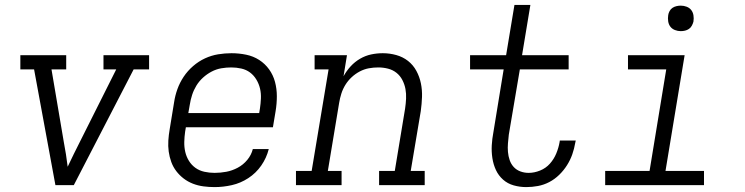

<svg xmlns="http://www.w3.org/2000/svg" viewBox="-20 -755 3040 783"><path d="M206 0 119 -472H63V-530H250V-472H190L240 -177Q245 -151 249 -125.5Q253 -100 256 -75Q268 -101 280.5 -126Q293 -151 306 -177L454 -472H402V-530H588V-472H525L281 0Z M855 8Q832 8 809.5 5Q787 2 766.5 -6Q746 -14 729 -27Q712 -40 699 -57Q686 -74 678.5 -94.5Q671 -115 668 -137Q665 -159 666.5 -182Q668 -205 672 -228L690 -338Q694 -365 703.5 -391.5Q713 -418 729 -442Q745 -466 767.5 -485.5Q790 -505 816 -517Q842 -529 869.5 -533.5Q897 -538 924 -538Q954 -538 983.5 -532Q1013 -526 1037 -510.5Q1061 -495 1077.5 -472Q1094 -449 1101.5 -421Q1109 -393 1109 -362.5Q1109 -332 1104 -302L1093 -236H738L735 -218Q732 -197 731.5 -176Q731 -155 735.5 -135.5Q740 -116 750.5 -99Q761 -82 777 -70.5Q793 -59 813.5 -54.5Q834 -50 855 -50Q879 -50 903 -54.5Q927 -59 949.5 -71Q972 -83 988.5 -103Q1005 -123 1011 -147H1076Q1067 -111 1045.5 -80Q1024 -49 992.5 -28.5Q961 -8 925.5 0Q890 8 855 8ZM748 -294H1037L1040 -312Q1043 -332 1044 -353Q1045 -374 1040.5 -393.5Q1036 -413 1025.5 -430.5Q1015 -448 999.5 -459.5Q984 -471 964 -475.5Q944 -480 923 -480Q903 -480 882.5 -476.5Q862 -473 843 -463Q824 -453 808 -438.5Q792 -424 781 -406Q770 -388 763.5 -368Q757 -348 754 -328Z M1187 0V-58H1251L1320 -472H1263V-530H1395L1381 -444Q1393 -466 1410 -484.5Q1427 -503 1448.5 -515.5Q1470 -528 1493.5 -533Q1517 -538 1541 -538Q1569 -538 1596 -530.5Q1623 -523 1644 -506.5Q1665 -490 1678 -466Q1691 -442 1696.5 -415Q1702 -388 1701 -359.5Q1700 -331 1696 -302L1655 -58H1712V0H1526V-58H1590L1632 -312Q1635 -332 1636 -352.5Q1637 -373 1633.5 -392Q1630 -411 1621 -428.5Q1612 -446 1597 -458Q1582 -470 1562.5 -475Q1543 -480 1523 -480Q1523 -480 1523 -480Q1523 -480 1523 -480Q1503 -480 1484 -476.5Q1465 -473 1447 -463.5Q1429 -454 1414 -440Q1399 -426 1388.5 -409Q1378 -392 1372 -373Q1366 -354 1363 -335L1317 -58H1373V0Z M2126 8Q2100 8 2075 1Q2050 -6 2031.5 -22.5Q2013 -39 2002.5 -61.5Q1992 -84 1988 -110Q1984 -136 1985.5 -162.5Q1987 -189 1992 -215L2034 -472H1897V-530H2044L2078 -735H2143L2109 -530H2299V-472H2100L2055 -206Q2053 -188 2051.5 -170.5Q2050 -153 2051.5 -135.5Q2053 -118 2058.5 -102Q2064 -86 2075 -74Q2086 -62 2102 -56Q2118 -50 2136 -50Q2159 -50 2182.5 -59.5Q2206 -69 2222.5 -87.5Q2239 -106 2248.5 -129Q2258 -152 2262 -175Q2262 -177 2262.5 -178.5Q2263 -180 2263 -182H2328Q2327 -180 2327 -177.5Q2327 -175 2326 -173Q2322 -149 2314 -126Q2306 -103 2292.5 -81.5Q2279 -60 2260.5 -42Q2242 -24 2220 -12.5Q2198 -1 2174 3.5Q2150 8 2126 8Z M2448 0V-58H2629L2697 -472H2541V-530H2772L2694 -58H2851V0ZM2756 -628Q2744 -628 2732.5 -632.5Q2721 -637 2714 -646Q2707 -655 2705 -667.5Q2703 -680 2705 -693Q2706 -701 2710.5 -709.5Q2715 -718 2722.5 -723Q2730 -728 2739 -730Q2748 -732 2756 -732Q2769 -732 2780.5 -727.5Q2792 -723 2799 -714Q2806 -705 2808 -692.5Q2810 -680 2808 -667Q2806 -659 2801.5 -650.5Q2797 -642 2789.5 -637Q2782 -632 2773.5 -630Q2765 -628 2756 -628Z"/></svg>

Font: Iosevka Slab LtExObl
Style: Regular
Weight: 300
Width: 7
Italic angle: -9°
Monospace: yes
Designer: Belleve Invis
Foundry: Belleve Invis
Version: Version 11.1.0; ttfautohint (v1.8.3)